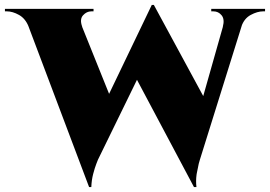

<svg xmlns="http://www.w3.org/2000/svg" viewBox="-70 -736 1094 778"><path d="M21 -694H236L380 -336L291 22ZM554 -716 579 -605 327 -89Q327 -89 320.5 -72.5Q314 -56 307.5 -31Q301 -6 300 22H291L257 -116L545 -716ZM554 -715 781 -296 716 22 462 -456ZM929 -694 740 -89Q740 -89 735 -71.5Q730 -54 726.5 -28.5Q723 -3 726 22H716L677 -77L852 -694ZM833 -628Q841 -658 828 -674Q815 -690 795 -690H786V-700H1004V-690Q1004 -690 1000 -690Q996 -690 996 -690Q973 -690 946 -675.5Q919 -661 908 -628ZM263 -628H46Q33 -661 7 -675.5Q-19 -690 -42 -690Q-42 -690 -46 -690Q-50 -690 -50 -690V-700H309V-690H300Q281 -690 266.5 -674Q252 -658 263 -628Z"/></svg>

Font: Cinzel Black
Style: Regular
Weight: 900
Designer: Natanael Gama
Version: Version 2.000